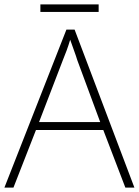

<svg xmlns="http://www.w3.org/2000/svg" viewBox="-20 -850 630 870"><path d="M548 0 448 -261H143L41 0H0L281 -716H318L589 0ZM330 -578Q325 -595 316 -619.5Q307 -644 298 -670Q291 -646 282 -621.5Q273 -597 265 -578L157 -297H434ZM427 -830V-796H163V-830Z"/></svg>

Font: Noto Sans Bengali ExtraLight
Style: Regular
Weight: 200
Designer: Jelle Bosma - Monotype Design Team
Foundry: Monotype Imaging Inc.
Version: Version 2.003; ttfautohint (v1.8.4.7-5d5b)